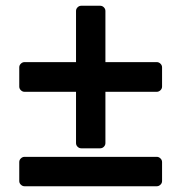

<svg xmlns="http://www.w3.org/2000/svg" viewBox="-20 -647 658 667"><path d="M64.9 -328.1Q58.1 -328.1 52.5 -333.5Q46.9 -338.9 46.9 -346.2V-413.1Q46.9 -420.4 52.5 -425.8Q58.1 -431.2 64.9 -431.2H244.1V-608.9Q244.1 -616.2 249.5 -621.6Q254.9 -627 262.2 -627H328.1Q335.4 -627 340.8 -621.6Q346.2 -616.2 346.2 -608.9V-431.2H524.9Q531.7 -431.2 537.4 -425.8Q543 -420.4 543 -413.1V-346.2Q543 -338.9 537.4 -333.5Q531.7 -328.1 524.9 -328.1H346.2V-149.9Q346.2 -142.6 340.8 -137.2Q335.4 -131.8 328.1 -131.8H262.2Q254.9 -131.8 249.5 -137.2Q244.1 -142.6 244.1 -149.9V-328.1ZM64.9 0Q58.1 0 52.5 -5.4Q46.9 -10.7 46.9 -18.1V-84Q46.9 -91.3 52.5 -96.7Q58.1 -102.1 64.9 -102.1H524.9Q531.7 -102.1 537.4 -96.7Q543 -91.3 543 -84V-18.1Q543 -10.7 537.4 -5.4Q531.7 0 524.9 0Z"/></svg>

Font: Fragment Mono
Style: Bold
Weight: 700
Designer: Wei Huang based on Nimbus Sans by URW Studio, based on Helvetica by Max Miedinger.
Foundry: Wei Huang
Version: Version 1.011